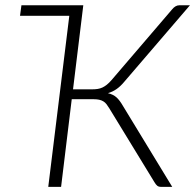

<svg xmlns="http://www.w3.org/2000/svg" viewBox="-20 -728 760 748"><path d="M63.5 -707.5H304.5L299.5 -666.5L264.5 -380H339.5Q351 -380 360.5 -381.5Q370 -383 378.8 -387Q387.5 -391 396.2 -398Q405 -405 414.5 -416L650.5 -691.5Q656 -698.5 663.2 -703Q670.5 -707.5 679 -707.5H720L462.5 -407.5Q448.5 -391 433.8 -380.8Q419 -370.5 400.5 -365Q421.5 -360 434 -348.5Q446.5 -337 458 -317L651 0H607.5Q598 0 592.5 -4.5Q587 -9 581.5 -18.5L405.5 -306.5Q400 -315.5 394.8 -322.2Q389.5 -329 382.5 -333.2Q375.5 -337.5 366.2 -339.5Q357 -341.5 344 -341.5H259.5L218 0H168L250 -666.5H58Z"/></svg>

Font: Lato Light
Style: Italic
Weight: 300
Italic angle: -7°
Designer: Lukasz Dziedzic
Foundry: tyPoland Lukasz Dziedzic
Version: Version 2.007; 2014-02-27